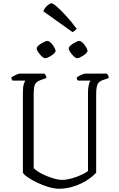

<svg xmlns="http://www.w3.org/2000/svg" viewBox="-20 -1154 727 1174"><path d="M340 0Q311 0 275 -11Q239 -22 205 -38.5Q171 -55 147.5 -71.5Q124 -88 120 -99V-587Q120 -622 125.5 -639.5Q131 -657 135 -661H58Q55 -663 52.5 -667.5Q50 -672 49 -679Q53 -684 63.5 -689.5Q74 -695 85 -699.5Q96 -704 100 -704H251Q255 -700 259 -694Q263 -688 264 -677L227 -664Q210 -658 201 -648Q192 -638 189 -621Q186 -604 186 -577V-126Q197 -114 218.5 -101Q240 -88 266 -77.5Q292 -67 316.5 -60.5Q341 -54 359 -54Q385 -54 417.5 -63Q450 -72 478 -85Q506 -98 518 -108V-587Q518 -616 523 -635.5Q528 -655 533 -661H457Q454 -664 451.5 -668Q449 -672 449 -679Q453 -684 464 -690Q475 -696 485.5 -700Q496 -704 500 -704H634Q637 -701 641 -693.5Q645 -686 645 -677L608 -664Q591 -658 582.5 -648Q574 -638 571 -620.5Q568 -603 568 -574V-98Q555 -83 532.5 -66Q510 -49 480 -34Q450 -19 414.5 -9.5Q379 0 340 0ZM451 -798Q445 -798 436.5 -805Q428 -812 419.5 -822Q411 -832 405.5 -842Q400 -852 400 -858Q400 -864 407.5 -872Q415 -880 426 -887Q437 -894 448 -899Q459 -904 466 -904Q472 -904 480.5 -897Q489 -890 497 -879.5Q505 -869 510 -859Q515 -849 515 -843Q515 -837 508 -829.5Q501 -822 490.5 -815Q480 -808 469.5 -803Q459 -798 451 -798ZM255 -798Q250 -798 241.5 -804.5Q233 -811 224.5 -821Q216 -831 210 -841Q204 -851 204 -858Q204 -864 211.5 -872Q219 -880 230.5 -887Q242 -894 253 -899Q264 -904 271 -904Q277 -904 285.5 -897Q294 -890 301.5 -880Q309 -870 314.5 -859.5Q320 -849 320 -843Q320 -837 313 -829.5Q306 -822 295.5 -815Q285 -808 274 -803Q263 -798 255 -798ZM423 -958 245 -1085Q249 -1097 258 -1108Q267 -1119 277.5 -1126.5Q288 -1134 295 -1134Q304 -1134 326.5 -1114.5Q349 -1095 381.5 -1060Q414 -1025 449 -978Q445 -973 437.5 -966.5Q430 -960 423 -958Z"/></svg>

Font: Texturina 12pt Thin
Style: Regular
Weight: 250
Designer: Guillermo Torres Carreño
Foundry: Omnibus-Type
Version: Version 1.002